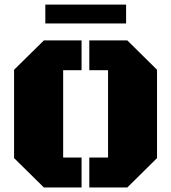

<svg xmlns="http://www.w3.org/2000/svg" viewBox="-20 -826 754 846"><path d="M258.3 -131.8H339.4V0H173.3L42 -129.4V-518.6L173.3 -647.9H339.4V-516.6H258.3ZM456.1 -516.6H373.5V-647.9H541L671.9 -518.6V-129.4L541 0H373.5V-131.8H456.1ZM179.7 -805.7H535.6V-722.7H179.7Z"/></svg>

Font: Black Ops One [rus by aLiNcE]
Style: Regular
Weight: 400
Designer: James Grieshaber
Foundry: James Grieshaber
Version: Version 1.002;May 25, 2024;FontCreator 13.0.0.2680 64-bit